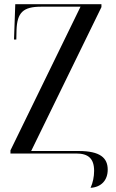

<svg xmlns="http://www.w3.org/2000/svg" viewBox="-20 -734 556 918"><path d="M413 164C464 161 495 128 495 77C495 21 459 -12 356 -12H129L465 -700V-714H53L47 -545H58L59 -590C62 -674 90 -702 177 -702H365L30 -15V0H345C401 0 430 23 430 83C430 111 424 140 413 164Z"/></svg>

Font: Noto Serif Display Condensed
Style: Regular
Weight: 400
Width: 3
Designer: Monotype Design Team
Foundry: Monotype Imaging Inc.
Version: Version 2.009